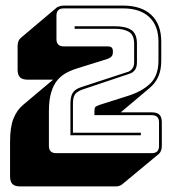

<svg xmlns="http://www.w3.org/2000/svg" viewBox="-20 -750 625 687"><path d="M394 -83H52Q33 -83 24.5 -91.5Q16 -100 16 -119V-243Q16 -296 28.5 -326.5Q41 -357 63 -375L170 -465H79Q60 -465 51.5 -473.5Q43 -482 43 -501V-585Q43 -595 46 -602.5Q49 -610 54 -614L183 -723L184 -724Q188 -726 194.5 -728Q201 -730 208 -730H420Q486 -730 521.5 -696.5Q557 -663 557 -601V-533Q557 -499 546 -475Q535 -451 514 -434L412 -348H523Q542 -348 550.5 -339.5Q559 -331 559 -312V-228Q559 -218 556 -210.5Q553 -203 548 -199L419 -92Q415 -88 408.5 -85.5Q402 -83 394 -83ZM523 -202Q536 -202 542.5 -208.5Q549 -215 549 -228V-312Q549 -325 542.5 -331.5Q536 -338 523 -338H318V-353Q318 -365 322 -368Q326 -371 337 -375L435 -406Q487 -422 517 -450.5Q547 -479 547 -533V-601Q547 -658 514 -689Q481 -720 420 -720H208Q195 -720 188.5 -713.5Q182 -707 182 -694V-610Q182 -597 188.5 -590.5Q195 -584 208 -584H364Q375 -584 379.5 -580Q384 -576 384 -565Q384 -554 379.5 -548.5Q375 -543 364 -539L268 -509Q243 -502 222.5 -492Q202 -482 187 -465Q172 -448 163.5 -420.5Q155 -393 155 -352V-228Q155 -215 161.5 -208.5Q168 -202 181 -202ZM273 -439 441 -494Q449 -498 454.5 -506Q460 -514 460 -527V-593Q460 -625 441.5 -636Q423 -647 392 -647H247V-656H392Q429 -656 449.5 -643Q470 -630 470 -593V-527Q470 -510 463 -500Q456 -490 443 -486L276 -430Q256 -423 248.5 -412.5Q241 -402 241 -379V-275H484V-266H232V-379Q232 -406 241 -419Q250 -432 273 -439Z"/></svg>

Font: Bungee Shade
Style: Regular
Weight: 400
Designer: David Jonathan Ross
Foundry: David Jonathan Ross
Version: Version 1.000;PS 1.0;hotconv 1.0.72;makeotf.lib2.5.5900